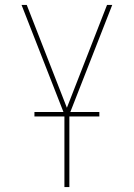

<svg xmlns="http://www.w3.org/2000/svg" viewBox="-20 -755 540 775"><path d="M240 0V-293L67 -735H88L250 -320L412 -735H433L260 -293V0ZM119 -285V-303H381V-285Z"/></svg>

Font: Iosevka Thin
Style: Regular
Weight: 100
Monospace: yes
Designer: Belleve Invis
Foundry: Belleve Invis
Version: Version 32.5.0; ttfautohint (v1.8.4)